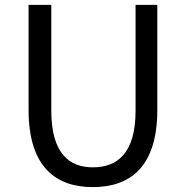

<svg xmlns="http://www.w3.org/2000/svg" viewBox="-20 -753 761 786"><path d="M360 13C510 13 624 -67 624 -303V-733H535V-300C535 -123 458 -68 360 -68C265 -68 190 -123 190 -300V-733H97V-303C97 -67 211 13 360 13Z"/></svg>

Font: Squished Noto Sans CJK JP Regular
Style: Regular
Weight: 400
Designer: Ryoko NISHIZUKA (kana & ideographs); Paul D. Hunt (Latin, Greek & Cyrillic); Wenlong ZHANG (bopomofo); Sandoll Communica
Foundry: Adobe Systems Incorporated
Version: Version 1.004;PS 1.004;hotconv 1.0.82;makeotf.lib2.5.63406